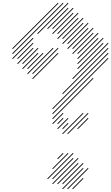

<svg xmlns="http://www.w3.org/2000/svg" viewBox="-20 -1310 794 1370"><path d="M357.1 4.3 540 -178.6 535.7 -182.9 352.9 0ZM392.9 4.3 540 -142.9 535.7 -147.1 388.6 0ZM428.6 4.3 575.7 -142.9 571.4 -147.1 424.3 0ZM428.6 40 575.7 -107.1 571.4 -111.4 424.3 35.7ZM464.3 40 611.4 -107.1 607.1 -111.4 460 35.7ZM500 40 575.7 -35.7 571.4 -40 495.7 35.7ZM321.4 -31.4 504.3 -214.3 500 -218.6 317.1 -35.7ZM357.1 -31.4 504.3 -178.6 500 -182.9 352.9 -35.7ZM357.1 -102.9 468.6 -214.3 464.3 -218.6 352.9 -107.1ZM392.9 -174.3 432.9 -214.3 428.6 -218.6 388.6 -178.6ZM392.9 -388.6 468.6 -464.3 464.3 -468.6 388.6 -392.9ZM428.6 -388.6 468.6 -428.6 464.3 -432.9 424.3 -392.9ZM428.6 -352.9 575.7 -500 571.4 -504.3 424.3 -357.1ZM464.3 -352.9 611.4 -500 607.1 -504.3 460 -357.1ZM357.1 -424.3 432.9 -500 428.6 -504.3 352.9 -428.6ZM357.1 -460 647.1 -750 642.9 -754.3 352.9 -464.3ZM357.1 -495.7 754.3 -892.9 750 -897.1 352.9 -500ZM357.1 -531.4 754.3 -928.6 750 -932.9 352.9 -535.7ZM428.6 -638.6 754.3 -964.3 750 -968.6 424.3 -642.9ZM500 -745.7 754.3 -1000 750 -1004.3 495.7 -750ZM392.9 -424.3 432.9 -464.3 428.6 -468.6 388.6 -428.6ZM535.7 -388.6 611.4 -464.3 607.1 -468.6 531.4 -392.9ZM535.7 -817.1 718.6 -1000 714.3 -1004.3 531.4 -821.4ZM535.7 -852.9 718.6 -1035.7 714.3 -1040 531.4 -857.1ZM535.7 -888.6 682.9 -1035.7 678.6 -1040 531.4 -892.9ZM535.7 -924.3 682.9 -1071.4 678.6 -1075.7 531.4 -928.6ZM500 -924.3 647.1 -1071.4 642.9 -1075.7 495.7 -928.6ZM500 -960 647.1 -1107.1 642.9 -1111.4 495.7 -964.3ZM464.3 -960 611.4 -1107.1 607.1 -1111.4 460 -964.3ZM464.3 -995.7 611.4 -1142.9 607.1 -1147.1 460 -1000ZM428.6 -995.7 575.7 -1142.9 571.4 -1147.1 424.3 -1000ZM428.6 -1031.4 575.7 -1178.6 571.4 -1182.9 424.3 -1035.7ZM392.9 -1031.4 540 -1178.6 535.7 -1182.9 388.6 -1035.7ZM392.9 -1067.1 540 -1214.3 535.7 -1218.6 388.6 -1071.4ZM357.1 -1067.1 504.3 -1214.3 500 -1218.6 352.9 -1071.4ZM357.1 -1102.9 504.3 -1250 500 -1254.3 352.9 -1107.1ZM321.4 -1102.9 468.6 -1250 464.3 -1254.3 317.1 -1107.1ZM250 -1067.1 468.6 -1285.7 464.3 -1290 245.7 -1071.4ZM71.4 -924.3 432.9 -1285.7 428.6 -1290 67.1 -928.6ZM71.4 -960 397.1 -1285.7 392.9 -1290 67.1 -964.3ZM71.4 -888.6 218.6 -1035.7 214.3 -1040 67.1 -892.9ZM107.1 -888.6 218.6 -1000 214.3 -1004.3 102.9 -892.9ZM142.9 -852.9 254.3 -964.3 250 -968.6 138.6 -857.1ZM142.9 -817.1 254.3 -928.6 250 -932.9 138.6 -821.4ZM178.6 -817.1 290 -928.6 285.7 -932.9 174.3 -821.4ZM178.6 -781.4 361.4 -964.3 357.1 -968.6 174.3 -785.7ZM107.1 -852.9 218.6 -964.3 214.3 -968.6 102.9 -857.1ZM214.3 -781.4 397.1 -964.3 392.9 -968.6 210 -785.7ZM214.3 -745.7 397.1 -928.6 392.9 -932.9 210 -750Z"/></svg>

Font: Gossip High Needlepoint
Style: Regular
Weight: 100
Width: 7
Designer: Deborah Khodanovich
Version: Version 1.001;Glyphs 3.3.1 (3343)